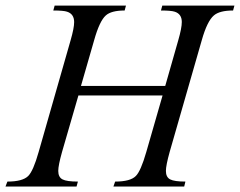

<svg xmlns="http://www.w3.org/2000/svg" viewBox="-47 -682 877 702"><path d="M810.1 -661.6 805.2 -643.6Q755.9 -643.6 734.9 -625.5Q710.4 -604.5 690.9 -535.6L573.2 -126Q559.6 -77.1 559.6 -57.1Q559.6 -34.2 575.2 -26.1Q590.8 -18.1 630.9 -18.1L626.5 0H367.7L374 -18.1Q429.7 -18.1 449.7 -38.6Q467.8 -56.6 487.8 -126L547.4 -333H239.7L179.7 -126Q166 -77.1 166 -57.1Q166 -34.2 181.6 -26.1Q197.3 -18.1 237.8 -18.1L232.9 0H-26.9L-20 -18.1Q35.6 -18.1 56.2 -38.6Q74.7 -57.1 94.2 -126L211.4 -535.6Q224.1 -579.6 224.1 -601.1Q224.1 -630.9 198.2 -639.2Q185.5 -643.6 147.9 -643.6L152.8 -661.6H413.6L408.7 -643.6Q359.9 -643.6 339.8 -625.5Q316.9 -605 297.4 -535.6L249 -367.7H557.1L605 -535.6Q617.7 -579.6 617.7 -601.6Q617.7 -630.9 591.8 -639.2Q578.6 -643.6 541.5 -643.6L546.4 -661.6Z"/></svg>

Font: Dai Banna SIL Book
Style: Oblique
Weight: 400
Italic angle: -11°
Designer: Victor Gaultney
Foundry: SIL International
Version: Version 2.000